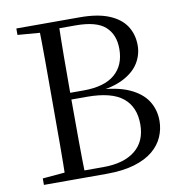

<svg xmlns="http://www.w3.org/2000/svg" viewBox="-81 -804 833 880"><g transform="rotate(-10 335.0 -364.0)"><path d="M52.8 0V-30.1L190.9 -42.1H202.2V0ZM155.3 0Q157.3 -84.3 157.4 -169Q157.5 -253.8 157.5 -340.3V-392.9Q157.5 -476.7 157.4 -560.9Q157.3 -645 155.3 -728H247.9Q245.7 -645.4 245.2 -561.2Q244.7 -476.9 244.7 -387.7V-368.9Q244.7 -262.6 245.2 -173.5Q245.7 -84.5 247.9 0ZM202.2 0V-33.1H335.6Q430.6 -33.1 483.3 -75.3Q536.1 -117.5 536.1 -197.1Q536.1 -278.6 483.5 -321Q430.9 -363.5 317 -363.5H202.2V-394.8H306.6Q404.2 -394.8 452.8 -436.6Q501.5 -478.4 501.5 -554.4Q501.5 -620.8 460.5 -657.8Q419.5 -694.8 322.9 -694.8H202.2V-728H348Q430.5 -728 483.3 -706.3Q536.1 -684.6 561.6 -645.9Q587.1 -607.2 587.1 -555.4Q587.1 -512.8 564.5 -475Q541.9 -437.3 492.3 -411.1Q442.7 -385 361.9 -377.2L367 -386.4Q459 -382.8 515.8 -357.4Q572.6 -332 599.1 -290.9Q625.5 -249.8 625.5 -197.7Q625.5 -159.2 610 -123.4Q594.5 -87.7 561.3 -60Q528 -32.3 474.2 -16.1Q420.3 0 343 0ZM52.8 -698V-728H202.2V-686.9H190.9Z"/></g></svg>

Font: Noto Serif HK
Style: Regular
Weight: 200
Designer: Ryoko NISHIZUKA 西塚涼子 (kana & ideographs); Frank Grießhammer (Latin, Greek & Cyrillic); Wenlong ZHANG 张文龙 (bopomofo); San
Foundry: Adobe
Version: Version 2.001;hotconv 1.1.0;makeotfexe 2.6.0